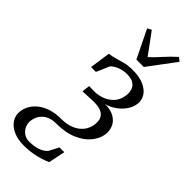

<svg xmlns="http://www.w3.org/2000/svg" viewBox="-345 -879 1189 1189"><g transform="rotate(45 250.0 -284.0)"><path d="M150 249.5Q97 249.5 57.8 232Q18.5 214.5 -1.2 183.5Q-21 152.5 -15.5 112.5Q-11.5 86 3 60.8Q17.5 35.5 44 14.5Q70.5 -6.5 109.2 -19Q148 -31.5 200.5 -31.5Q247.5 -31.5 283.2 -46.8Q319 -62 340.8 -88.8Q362.5 -115.5 368 -151Q372.5 -180.5 364.8 -202.8Q357 -225 333 -237.2Q309 -249.5 264 -249.5L169.5 -245.5L176 -297.5L221.5 -296.5Q253 -296 287 -308Q321 -320 346.8 -347Q372.5 -374 378.5 -418Q382 -441.5 376.2 -464Q370.5 -486.5 349.8 -501.2Q329 -516 287.5 -516Q253 -516 222.5 -502.5Q192 -489 180 -473.5L143.5 -389H101L120.5 -525.5Q145 -527.5 170.5 -535.5Q196 -543.5 226.8 -551.2Q257.5 -559 295.5 -559Q356.5 -559 395.8 -541Q435 -523 452.5 -494Q470 -465 465.5 -432.5Q461 -400 443.8 -374Q426.5 -348 403.8 -329.5Q381 -311 358.8 -300.5Q336.5 -290 322 -288.5Q374.5 -288.5 406.2 -269.5Q438 -250.5 450.5 -220.5Q463 -190.5 458.5 -157.5Q452.5 -116 421.2 -77.2Q390 -38.5 333 -13.8Q276 11 192.5 11Q163 11 141.2 19.5Q119.5 28 104.8 42Q90 56 82 73.2Q74 90.5 71.5 108.5Q68 133.5 77.8 156.5Q87.5 179.5 107.8 194Q128 208.5 156 208.5Q201.5 208.5 233.5 196.5Q265.5 184.5 282 163.5L314.5 101H356.5L334 210.5Q316.5 218.5 288.5 227.8Q260.5 237 225.5 243.2Q190.5 249.5 150 249.5ZM177 -804 203.5 -818.5Q227.5 -785.5 253.2 -751.2Q279 -717 305 -680Q341 -714 371.2 -748.2Q401.5 -782.5 441.5 -818.5L465.5 -799.5L331.5 -620.5H266.5Z"/></g></svg>

Font: Merriweather 48pt Light
Style: Italic
Weight: 300
Italic angle: -7.8°
Version: Version 2.101